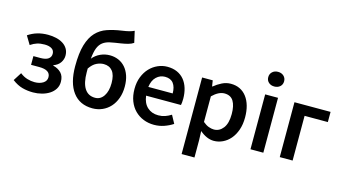

<svg xmlns="http://www.w3.org/2000/svg" viewBox="-97 -1098 2968 1659"><g transform="rotate(15 1387.0 -268.0)"><path d="M220 12Q169 12 123.5 -0.5Q78 -13 32 -48L79 -122Q111 -97 144.5 -87Q178 -77 210 -77Q255 -77 285.5 -96Q316 -115 316 -149Q316 -214 216 -214H143V-292H206Q253 -292 276 -308.5Q299 -325 299 -354Q299 -384 275.5 -399Q252 -414 212 -414Q174 -414 145 -405Q116 -396 87 -376L42 -451Q80 -477 123.5 -490Q167 -503 219 -503Q257 -503 291.5 -495Q326 -487 352.5 -470.5Q379 -454 394.5 -428Q410 -402 410 -367Q410 -334 390 -304.5Q370 -275 330 -261V-257Q375 -246 402.5 -217.5Q430 -189 430 -138Q430 -102 412.5 -74Q395 -46 365.5 -27Q336 -8 298 2Q260 12 220 12Z M751 12Q637 12 575.5 -70Q514 -152 514 -302Q514 -420 536 -493.5Q558 -567 598.5 -610Q639 -653 696 -672.5Q753 -692 822 -702Q844 -705 859.5 -708Q875 -711 887.5 -714Q900 -717 910.5 -721Q921 -725 932 -730L955 -628Q935 -614 906.5 -606.5Q878 -599 846 -594Q790 -586 751.5 -578Q713 -570 687.5 -550.5Q662 -531 648 -496Q634 -461 628 -399Q657 -434 697 -452Q737 -470 781 -470Q822 -470 857.5 -455Q893 -440 919 -410.5Q945 -381 959.5 -338.5Q974 -296 974 -241Q974 -184 957 -137Q940 -90 910 -57Q880 -24 839 -6Q798 12 751 12ZM750 -82Q798 -82 827 -125.5Q856 -169 856 -241Q856 -313 828 -348Q800 -383 749 -383Q718 -383 685.5 -367.5Q653 -352 624 -310V-277Q624 -181 656 -131.5Q688 -82 750 -82Z M1302 12Q1251 12 1207 -5.5Q1163 -23 1130 -56Q1097 -89 1078.5 -136.5Q1060 -184 1060 -245Q1060 -305 1079 -353Q1098 -401 1129.5 -434Q1161 -467 1202 -485Q1243 -503 1286 -503Q1336 -503 1374 -486Q1412 -469 1437.5 -438Q1463 -407 1476 -364Q1489 -321 1489 -270Q1489 -253 1487.5 -238Q1486 -223 1484 -214H1172Q1180 -148 1218.5 -112.5Q1257 -77 1317 -77Q1349 -77 1376.5 -86.5Q1404 -96 1431 -113L1470 -41Q1435 -18 1392 -3Q1349 12 1302 12ZM1171 -292H1389Q1389 -349 1364.5 -381.5Q1340 -414 1289 -414Q1245 -414 1212 -383Q1179 -352 1171 -292Z M1599 194V-491H1694L1702 -439H1706Q1737 -465 1775 -484Q1813 -503 1854 -503Q1900 -503 1935.5 -485.5Q1971 -468 1996 -435Q2021 -402 2034 -356Q2047 -310 2047 -253Q2047 -190 2029.5 -140.5Q2012 -91 1983 -57.5Q1954 -24 1916 -6Q1878 12 1837 12Q1805 12 1773 -2Q1741 -16 1711 -42L1714 40V194ZM1813 -83Q1862 -83 1895 -125.5Q1928 -168 1928 -252Q1928 -326 1903 -367Q1878 -408 1822 -408Q1770 -408 1714 -353V-124Q1741 -101 1766 -92Q1791 -83 1813 -83Z M2163 0V-491H2278V0ZM2221 -577Q2190 -577 2170 -595Q2150 -613 2150 -642Q2150 -671 2170 -689.5Q2190 -708 2221 -708Q2252 -708 2272 -689.5Q2292 -671 2292 -642Q2292 -613 2272 -595Q2252 -577 2221 -577Z M2425 0V-491H2748V-400H2540V0Z"/></g></svg>

Font: TT Toshiba Sans Medium
Style: Regular
Weight: 500
Designer: Paul D. Hunt
Foundry: Toshiba Corporation
Version: Version 2.020;PS 2.000;hotconv 1.0.86;makeotf.lib2.5.63406